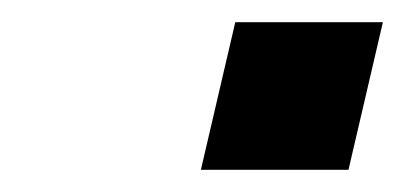

<svg xmlns="http://www.w3.org/2000/svg" viewBox="-20 -497 365 173"><path d="M161 -344 192 -477H325L294 -344Z"/></svg>

Font: Coval
Style: ExtraBold Italic
Weight: 800
Foundry: Context Ltd
Version: Version 001.000